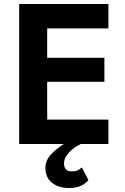

<svg xmlns="http://www.w3.org/2000/svg" viewBox="-20 -720 627 960"><path d="M389 117Q379 127 367.5 132Q356 137 339 137Q300 137 300 96Q300 71 322.5 45Q345 19 384 0H522V-122H216V-311H502V-431H216V-578H522V-700H216H169H76V0H169H216H299Q261 24 234 53.5Q207 83 207 120Q207 167 239.5 193.5Q272 220 325 220Q364 220 387.5 207.5Q411 195 422 180Z"/></svg>

Font: Jost-600-Semi-PL
Style: Regular
Weight: 600
Version: Version 3.300; ttfautohint (v0.97) -l 8 -r 50 -G 200 -x 14 -